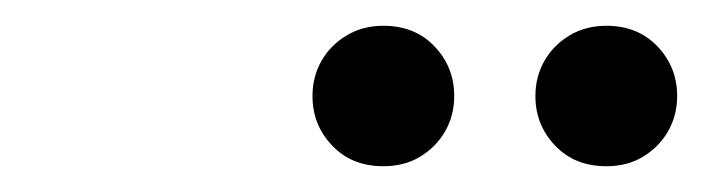

<svg xmlns="http://www.w3.org/2000/svg" viewBox="-20 -662 546 149"><path d="M277.5 -533Q253 -533 237.8 -549Q222.5 -565 222.5 -587.5Q222.5 -602.5 229.5 -614.8Q236.5 -627 249 -634.5Q261.5 -642 277.5 -642Q302 -642 317.2 -626Q332.5 -610 332.5 -587.5Q332.5 -572.5 325.5 -560.2Q318.5 -548 306.2 -540.5Q294 -533 277.5 -533ZM450.5 -533Q426 -533 410.8 -549Q395.5 -565 395.5 -587.5Q395.5 -602.5 402.5 -614.8Q409.5 -627 422 -634.5Q434.5 -642 450.5 -642Q475 -642 490.2 -626Q505.5 -610 505.5 -587.5Q505.5 -572.5 498.5 -560.2Q491.5 -548 479.2 -540.5Q467 -533 450.5 -533Z"/></svg>

Font: Newsreader 18pt
Style: Italic
Weight: 400
Italic angle: -17°
Version: Version 1.003